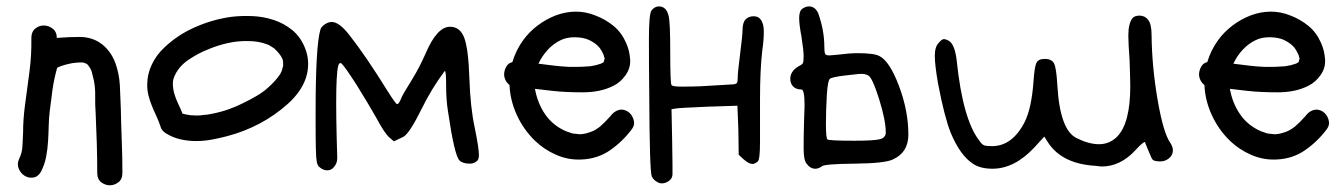

<svg xmlns="http://www.w3.org/2000/svg" viewBox="-20 -502 4122 589"><path d="M50.8 -93.8Q50.8 -135.7 56.6 -178.7Q63.5 -230.5 70.3 -281.7Q77.1 -333 76.2 -385.7Q76.2 -404.3 87.9 -414.1Q99.6 -423.8 114.3 -423.8Q128.9 -423.8 141.6 -414.1Q154.3 -404.3 154.3 -385.7Q192.4 -388.7 226.6 -388.7Q265.6 -387.7 293 -366.2Q320.3 -344.7 334 -308.6Q345.7 -275.4 347.7 -240.2Q349.6 -205.1 350.6 -169.9Q351.6 -120.1 353.5 -70.8Q355.5 -21.5 355.5 28.3Q355.5 47.9 343.3 57.1Q331.1 66.4 316.9 66.4Q302.7 66.4 290.5 57.1Q278.3 47.9 278.3 28.3Q278.3 -18.6 276.9 -63.5Q275.4 -108.4 273.4 -155.3Q271.5 -180.7 272 -207.5Q272.5 -234.4 267.6 -256.8Q264.6 -270.5 261.7 -280.8Q258.8 -291 251 -300.8Q249 -304.7 242.7 -307.6Q236.3 -310.5 231.4 -310.5Q216.8 -310.5 204.1 -308.6Q191.4 -306.6 177.7 -302.7Q171.9 -300.8 166 -298.8Q160.2 -296.9 155.3 -293.9Q145.5 -258.8 141.1 -227.1Q136.7 -195.3 132.8 -163.1Q129.9 -139.6 129.4 -115.7Q128.9 -91.8 127.4 -68.4Q126 -44.9 121.6 -21.5Q117.2 2 106.4 23.4Q97.7 40 83 42.5Q68.4 44.9 56.2 37.6Q43.9 30.3 37.6 15.6Q31.2 1 39.1 -15.6Q47.9 -33.2 48.8 -53.7Q49.8 -74.2 50.8 -93.8Z M688.5 -450.2Q719.7 -454.1 753.9 -452.6Q788.1 -451.2 819.3 -440.9Q850.6 -430.7 876 -410.2Q901.4 -389.6 915 -356.4Q924.8 -333 925.3 -309.1Q925.8 -285.2 918.5 -263.2Q911.1 -241.2 897 -221.2Q882.8 -201.2 864.3 -184.6Q824.2 -148.4 776.4 -123Q728.5 -97.7 675.8 -84Q653.3 -78.1 629.4 -73.7Q605.5 -69.3 581.1 -69.3Q556.6 -69.3 533.2 -74.7Q509.8 -80.1 489.3 -92.8Q474.6 -101.6 471.7 -116.2Q465.8 -132.8 459 -147.5Q452.1 -162.1 445.8 -177.7Q439.5 -193.4 435.5 -209Q431.6 -224.6 431.6 -241.2Q431.6 -274.4 445.8 -304.2Q460 -334 484.4 -356.4Q525.4 -395.5 579.1 -418.9Q632.8 -442.4 688.5 -450.2ZM798.8 -366.2Q772.5 -376 742.2 -376Q710 -377 677.7 -369.6Q645.5 -362.3 616.2 -349.6Q588.9 -338.9 560.1 -319.8Q531.2 -300.8 517.6 -273.4Q509.8 -258.8 510.3 -243.7Q510.7 -228.5 515.1 -213.4Q519.5 -198.2 526.9 -183.1Q534.2 -168 540 -153.3Q555.7 -149.4 559.6 -149.4Q561.5 -148.4 564.5 -148.4Q567.4 -148.4 569.3 -148.4Q588.9 -146.5 604.5 -149.4Q615.2 -149.4 631.8 -153.3Q657.2 -158.2 680.7 -166.5Q704.1 -174.8 723.6 -184.6Q746.1 -195.3 767.6 -208Q789.1 -220.7 803.7 -234.4Q813.5 -243.2 822.3 -252.9Q827.1 -257.8 829.1 -260.7Q834 -267.6 836.9 -271Q839.8 -274.4 841.8 -279.3Q845.7 -286.1 845.7 -290Q846.7 -292 847.2 -294.9Q847.7 -297.9 848.6 -299.8V-310.5Q847.7 -314.5 847.7 -316.4Q847.7 -318.4 846.7 -320.3Q843.8 -327.1 841.3 -330.6Q838.9 -334 835.9 -337.9Q836.9 -336.9 833.5 -340.8Q830.1 -344.7 829.1 -345.7L821.3 -353.5Q816.4 -356.4 810.5 -360.4Q804.7 -364.3 798.8 -366.2Z M962.9 -411.1Q964.8 -418.9 975.6 -426.8Q987.3 -434.6 997.1 -434.6H998Q1020.5 -434.6 1051.8 -394.5Q1102.5 -330.1 1170.9 -219.7Q1194.3 -182.6 1198.2 -182.6Q1204.1 -182.6 1211.9 -203.1Q1214.8 -210.9 1245.1 -259.8Q1266.6 -294.9 1285.2 -336.9Q1320.3 -419.9 1360.4 -419.9Q1391.6 -419.9 1404.3 -385.7Q1417 -351.6 1419.9 -261.7Q1422.9 -171.9 1436.5 -109.4Q1449.2 -46.9 1449.2 -26.4Q1449.2 -10.7 1440.4 -5.9Q1432.6 0 1420.9 0Q1399.4 0 1389.6 -9.8Q1374 -25.4 1354.5 -159.2Q1348.6 -194.3 1348.6 -238.3Q1348.6 -284.2 1344.7 -284.2L1342.8 -282.2Q1303.7 -229.5 1274.4 -169.9Q1235.4 -90.8 1216.8 -82L1188.5 -68.4L1175.8 -79.1Q1160.2 -91.8 1133.8 -141.6Q1112.3 -179.7 1074.2 -241.2Q1039.1 -295.9 1028.3 -306.6Q1024.4 -310.5 1020.5 -306.6Q1005.9 -291 1014.6 -17.6Q1014.6 -1 1004.9 9.8Q997.1 20.5 983.4 20.5Q971.7 20.5 960 10.7Q953.1 5.9 951.2 -9.8Q948.2 -23.4 948.2 -127V-158.2Q948.2 -362.3 962.9 -411.1Z M1585 -378.9Q1603.5 -404.3 1629.4 -423.8Q1655.3 -443.4 1684.6 -454.6Q1713.9 -465.8 1745.1 -466.3Q1776.4 -466.8 1807.6 -454.1Q1837.9 -442.4 1862.3 -422.4Q1886.7 -402.3 1900.4 -371.1Q1911.1 -347.7 1913.1 -320.3Q1915 -293 1898.4 -270.5Q1883.8 -250 1862.8 -239.3Q1841.8 -228.5 1817.9 -223.6Q1793.9 -218.8 1769 -218.8Q1744.1 -218.8 1721.7 -219.7Q1696.3 -220.7 1671.4 -223.6Q1646.5 -226.6 1621.1 -229.5Q1628.9 -185.5 1652.3 -151.4Q1675.8 -117.2 1715.8 -99.6Q1726.6 -95.7 1732.4 -93.8Q1735.4 -92.8 1737.8 -92.3Q1740.2 -91.8 1743.2 -91.8Q1751 -90.8 1756.3 -90.3Q1761.7 -89.8 1766.6 -90.8Q1773.4 -91.8 1775.9 -92.3Q1778.3 -92.8 1781.2 -93.8Q1792 -96.7 1800.3 -100.6Q1808.6 -104.5 1820.3 -113.3Q1826.2 -118.2 1835.9 -127.9Q1845.7 -137.7 1852.5 -145.5Q1862.3 -159.2 1876.5 -164.1Q1890.6 -168.9 1905.3 -160.2Q1918 -152.3 1923.3 -136.2Q1928.7 -120.1 1918.9 -106.4Q1890.6 -68.4 1852.1 -41.5Q1813.5 -14.6 1763.7 -12.7Q1723.6 -10.7 1686.5 -26.9Q1649.4 -43 1621.1 -70.3Q1585.9 -104.5 1565.4 -149.4Q1544.9 -194.3 1543 -241.2Q1534.2 -248 1529.8 -258.3Q1525.4 -268.6 1526.9 -279.3Q1528.3 -290 1534.2 -299.3Q1540 -308.6 1551.8 -311.5Q1562.5 -347.7 1585 -378.9ZM1819.3 -355.5Q1808.6 -369.1 1786.1 -379.9Q1767.6 -387.7 1742.7 -387.7Q1717.8 -387.7 1700.2 -378.9Q1677.7 -368.2 1660.2 -349.1Q1642.6 -330.1 1631.8 -306.6Q1655.3 -303.7 1678.7 -300.8Q1702.1 -297.9 1725.6 -296.9Q1738.3 -296.9 1751 -296.9Q1763.7 -296.9 1776.4 -297.9Q1780.3 -297.9 1783.7 -298.3Q1787.1 -298.8 1791 -298.8Q1799.8 -300.8 1804.2 -301.3Q1808.6 -301.8 1813.5 -303.7Q1817.4 -304.7 1823.2 -306.6Q1828.1 -308.6 1829.1 -309.6Q1830.1 -310.5 1832 -311.5L1835 -323.2Q1833 -327.1 1832.5 -330.6Q1832 -334 1830.1 -336.9Q1829.1 -339.8 1825.7 -345.7Q1822.3 -351.6 1819.3 -355.5Z M2243.2 -266.6Q2243.2 -279.3 2250.5 -336.9Q2257.8 -394.5 2257.8 -408.2Q2257.8 -432.6 2267.1 -442.4Q2276.4 -452.1 2292 -452.1Q2305.7 -452.1 2312.5 -443.4Q2323.2 -430.7 2323.2 -405.3Q2323.2 -379.9 2318.4 -346.7Q2311.5 -288.1 2311.5 -197.3V-149.4V-67.4Q2311.5 -12.7 2304.7 -6.8Q2295.9 1 2288.1 1Q2277.3 1 2260.7 -13.7L2246.1 -27.3L2245.1 -102.5L2242.2 -177.7L2152.3 -174.8Q2058.6 -170.9 2051.8 -168.9L2040 -167L2042 -69.3Q2042 -55.7 2042.5 -31.2Q2043 -6.8 2043 2.9Q2043 12.7 2043 20.5Q2043 28.3 2043 34.2L2042 39.1Q2040 47.9 2030.3 54.2Q2020.5 60.5 2010.7 60.5Q2002 60.5 1999 57.6Q1985.4 51.8 1979.5 39.1Q1972.7 24.4 1971.7 -214.8Q1970.7 -293.9 1970.7 -382.8Q1970.7 -458 1978.5 -469.7Q1988.3 -482.4 2001 -482.4Q2024.4 -482.4 2031.2 -453.1Q2036.1 -434.6 2036.1 -341.8Q2036.1 -247.1 2040 -241.2Q2043 -236.3 2069.3 -236.3Q2101.6 -236.3 2127.9 -237.3Q2218.8 -242.2 2228.5 -243.2Q2239.3 -244.1 2241.2 -248.5Q2243.2 -252.9 2243.2 -266.6Z M2643.6 -270.5Q2633.8 -275.4 2624 -275.4Q2619.1 -275.4 2612.8 -274.9Q2606.4 -274.4 2594.7 -272.9Q2583 -271.5 2573.2 -270.5Q2531.2 -265.6 2525.4 -259.8Q2519.5 -253.9 2516.6 -212.9Q2513.7 -163.1 2513.7 -122.1Q2513.7 -77.1 2518.6 -74.2Q2525.4 -70.3 2600.6 -70.3Q2663.1 -70.3 2680.2 -75.2Q2697.3 -80.1 2697.3 -95.7Q2697.3 -132.8 2676.8 -198.2Q2656.2 -263.7 2643.6 -270.5ZM2461.9 -482.4Q2480.5 -482.4 2490.2 -460.9Q2508.8 -408.2 2508.8 -359.4Q2508.8 -341.8 2511.2 -336.9Q2513.7 -332 2524.4 -332Q2526.4 -332 2547.9 -334Q2586.9 -338.9 2610.4 -338.9Q2661.1 -338.9 2677.7 -330.1Q2709 -314.5 2737.8 -238.3Q2766.6 -162.1 2766.6 -88.9Q2766.6 -34.2 2718.8 -12.7Q2694.3 -1 2603.5 0Q2509.8 1 2502 7.8Q2491.2 15.6 2481.4 15.6Q2465.8 15.6 2455.1 1Q2445.3 -9.8 2445.3 -45.9Q2445.3 -85.9 2446.3 -119.1Q2446.3 -133.8 2447.3 -152.3Q2448.2 -170.9 2448.2 -177.7Q2448.2 -227.5 2438.5 -227.5Q2421.9 -227.5 2413.1 -236.8Q2404.3 -246.1 2404.3 -259.8Q2404.3 -283.2 2428.7 -297.9Q2440.4 -303.7 2442.9 -308.1Q2445.3 -312.5 2445.3 -329.1Q2445.3 -347.7 2438.5 -390.6Q2431.6 -426.8 2431.6 -446.3Q2431.6 -468.8 2441.9 -475.6Q2452.1 -482.4 2461.9 -482.4Z M3454.1 -446.3Q3460.9 -454.1 3475.6 -454.1Q3492.2 -454.1 3502 -441.4Q3512.7 -427.7 3512.7 -394.5Q3513.7 -297.9 3531.2 -195.8Q3548.8 -93.8 3570.3 -63.5Q3578.1 -51.8 3578.1 -41Q3578.1 -26.4 3566.4 -16.6Q3554.7 -6.8 3539.1 -6.8H3535.2Q3521.5 -7.8 3517.1 -11.2Q3512.7 -14.6 3504.9 -35.2Q3502 -41 3499 -49.3Q3496.1 -57.6 3494.1 -61.5L3492.2 -66.4Q3486.3 -66.4 3462.9 -41Q3417 8.8 3359.4 8.8Q3355.5 8.8 3349.6 7.8Q3343.8 6.8 3341.8 6.8Q3238.3 1 3195.3 -64.5L3183.6 -83L3152.3 -48.8Q3091.8 15.6 3024.4 15.6Q2988.3 15.6 2965.8 1Q2925.8 -24.4 2896.5 -94.7Q2877 -143.6 2857.4 -247.1Q2847.7 -303.7 2847.7 -330.1Q2847.7 -358.4 2859.4 -370.1Q2868.2 -380.9 2874 -381.8Q2879.9 -382.8 2890.6 -377Q2909.2 -366.2 2915 -315.4Q2933.6 -135.7 2984.4 -70.3Q2992.2 -58.6 2999 -56.2Q3005.9 -53.7 3023.4 -53.7Q3085.9 -53.7 3124 -128.9Q3144.5 -170.9 3150.4 -251Q3153.3 -295.9 3159.2 -308.6Q3165 -321.3 3184.6 -321.3Q3207 -321.3 3213.9 -306.6Q3220.7 -292 3223.6 -241.2Q3231.4 -102.5 3283.2 -78.1Q3320.3 -59.6 3351.6 -59.6Q3383.8 -59.6 3407.2 -83Q3447.3 -124 3447.3 -237.3Q3447.3 -257.8 3445.3 -316.4Q3441.4 -369.1 3441.4 -393.6Q3441.4 -429.7 3454.1 -446.3Z M3716.8 -378.9Q3735.4 -404.3 3761.2 -423.8Q3787.1 -443.4 3816.4 -454.6Q3845.7 -465.8 3877 -466.3Q3908.2 -466.8 3939.5 -454.1Q3969.7 -442.4 3994.1 -422.4Q4018.6 -402.3 4032.2 -371.1Q4043 -347.7 4044.9 -320.3Q4046.9 -293 4030.3 -270.5Q4015.6 -250 3994.6 -239.3Q3973.6 -228.5 3949.7 -223.6Q3925.8 -218.8 3900.9 -218.8Q3876 -218.8 3853.5 -219.7Q3828.1 -220.7 3803.2 -223.6Q3778.3 -226.6 3752.9 -229.5Q3760.7 -185.5 3784.2 -151.4Q3807.6 -117.2 3847.7 -99.6Q3858.4 -95.7 3864.3 -93.8Q3867.2 -92.8 3869.6 -92.3Q3872.1 -91.8 3875 -91.8Q3882.8 -90.8 3888.2 -90.3Q3893.6 -89.8 3898.4 -90.8Q3905.3 -91.8 3907.7 -92.3Q3910.2 -92.8 3913.1 -93.8Q3923.8 -96.7 3932.1 -100.6Q3940.4 -104.5 3952.1 -113.3Q3958 -118.2 3967.8 -127.9Q3977.5 -137.7 3984.4 -145.5Q3994.1 -159.2 4008.3 -164.1Q4022.5 -168.9 4037.1 -160.2Q4049.8 -152.3 4055.2 -136.2Q4060.5 -120.1 4050.8 -106.4Q4022.5 -68.4 3983.9 -41.5Q3945.3 -14.6 3895.5 -12.7Q3855.5 -10.7 3818.4 -26.9Q3781.2 -43 3752.9 -70.3Q3717.8 -104.5 3697.3 -149.4Q3676.8 -194.3 3674.8 -241.2Q3666 -248 3661.6 -258.3Q3657.2 -268.6 3658.7 -279.3Q3660.2 -290 3666 -299.3Q3671.9 -308.6 3683.6 -311.5Q3694.3 -347.7 3716.8 -378.9ZM3951.2 -355.5Q3940.4 -369.1 3918 -379.9Q3899.4 -387.7 3874.5 -387.7Q3849.6 -387.7 3832 -378.9Q3809.6 -368.2 3792 -349.1Q3774.4 -330.1 3763.7 -306.6Q3787.1 -303.7 3810.5 -300.8Q3834 -297.9 3857.4 -296.9Q3870.1 -296.9 3882.8 -296.9Q3895.5 -296.9 3908.2 -297.9Q3912.1 -297.9 3915.5 -298.3Q3918.9 -298.8 3922.9 -298.8Q3931.6 -300.8 3936 -301.3Q3940.4 -301.8 3945.3 -303.7Q3949.2 -304.7 3955.1 -306.6Q3960 -308.6 3960.9 -309.6Q3961.9 -310.5 3963.9 -311.5L3966.8 -323.2Q3964.8 -327.1 3964.4 -330.6Q3963.9 -334 3961.9 -336.9Q3960.9 -339.8 3957.5 -345.7Q3954.1 -351.6 3951.2 -355.5Z"/></svg>

Font: Schoolbell
Style: Regular
Weight: 400
Designer: Font Diner, Inc
Foundry: Font Diner, Inc
Version: Version 1.001